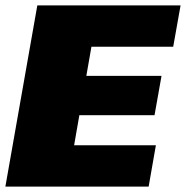

<svg xmlns="http://www.w3.org/2000/svg" viewBox="-42 -695 692 715"><path d="M-22 0H511.5L538.5 -154H234L253.5 -266H533.5L559.5 -412.5H279.5L298.5 -521H603L630.5 -675H97Z"/></svg>

Font: Anybody Black
Style: Italic
Weight: 900
Italic angle: -10°
Designer: Tyler Finck
Foundry: Etcetera Type Company
Version: Version 1.113;gftools[0.9.25]